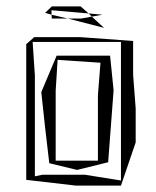

<svg xmlns="http://www.w3.org/2000/svg" viewBox="-20 -565 489 600"><path d="M62 -427V-3L217 15H358L404 -120V-226L396 -331V-437L230 -449H87ZM82 -434H358V-1L245 -19H113L89 -14V-329ZM134 -55 221 -34 318 -58 335 -283 324 -391H157L109 -277L121 -166ZM154 -281 160 -378 294 -369 286 -268V-63H154ZM121 -525 141 -519V-532V-533L257 -523L232 -545H142ZM192 -507 305 -478 267 -513 233 -507ZM141 -519 192 -507H142ZM300 -519 267 -513 257 -523Z"/></svg>

Font: Quebrada
Style: Regular
Weight: 400
Designer: deFharo
Foundry: deFharo
Version: Version 1.034 2012